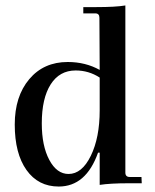

<svg xmlns="http://www.w3.org/2000/svg" viewBox="-20 -671 568 703"><path d="M195 12Q120 12 77 -48.5Q34 -109 34 -215Q34 -318 87 -381Q140 -444 228 -444Q293 -444 345 -415L344 -606Q344 -622 329 -622H285V-645H333Q403 -645 439 -651V-39Q439 -23 455 -23H498L499 0H451Q383 0 345 6V-112H339Q295 12 195 12ZM231 -34Q280 -34 312.5 -100.5Q345 -167 345 -267V-387Q305 -413 257 -413Q198 -413 165.5 -362Q133 -311 133 -219Q133 -137 160.5 -85.5Q188 -34 231 -34Z"/></svg>

Font: Arapey
Style: Regular
Weight: 400
Designer: Eduardo Rodriguez Tunni
Foundry: Eduardo Rodriguez Tunni
Version: Version 4.000